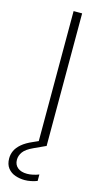

<svg xmlns="http://www.w3.org/2000/svg" viewBox="-183 -741 517 978"><g transform="rotate(15 75.0 -252.0)"><path d="M76 0V-700H121V0ZM57 196Q32 196 8 188Q-16 180 -31.5 160.5Q-47 141 -47 109Q-47 88 -38 68.5Q-29 49 -8 31Q13 13 48 -2L106 -28L121 -1L58 28Q21 45 7 64.5Q-7 84 -7 106Q-7 132 11 147Q29 162 61 162Q75 162 91.5 158.5Q108 155 123 149V183Q108 189 90.5 192.5Q73 196 57 196Z"/></g></svg>

Font: DM Sans 24pt ExtraLight
Style: Regular
Weight: 250
Designer: Colophon Foundry, Jonny Pinhorn
Foundry: Colophon Foundry
Version: Version 4.004;gftools[0.9.30]